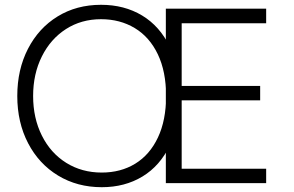

<svg xmlns="http://www.w3.org/2000/svg" viewBox="-20 -763 1223 800"><path d="M52 -363Q52 -473 96.5 -559.5Q141 -646 220 -694.5Q299 -743 401 -743Q498 -743 572 -698.5Q646 -654 687.5 -568Q729 -482 729 -363Q729 -244 688 -158Q647 -72 573.5 -27.5Q500 17 404 17Q302 17 222 -31.5Q142 -80 97 -166.5Q52 -253 52 -363ZM672 -363Q672 -465 637.5 -537Q603 -609 541.5 -646Q480 -683 401 -683Q319 -683 255 -642Q191 -601 154.5 -528Q118 -455 118 -363Q118 -271 154.5 -198Q191 -125 256 -84.5Q321 -44 404 -44Q483 -44 543.5 -81Q604 -118 638 -190Q672 -262 672 -363ZM671 -727H1089V-666H737V-405H1064V-345H737V-60H1089V0H671Z"/></svg>

Font: 寒蝉端黑体 Light
Style: Regular
Weight: 300
Designer: ChillDuanSans {Warren2060}; 
Source Han Sans {Ryoko NISHIZUKA 西塚涼子 (kana, bopomofo & ideographs); Paul D. Hunt (Latin, G
Foundry: ChillType&Adobe
Version: Version 1.300;Glyphs 3.3 (3306)